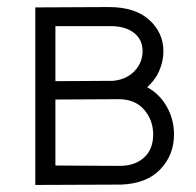

<svg xmlns="http://www.w3.org/2000/svg" viewBox="-20 -524 555 544"><path d="M288 -504Q363 -504 403 -467.5Q443 -431 443 -379Q443 -351 431.5 -324Q420 -297 397 -277Q433 -257 453 -221Q473 -185 473 -143Q473 -85 434.5 -44.5Q396 -4 324 -1L80 0V-503ZM384 -379Q384 -412 359.5 -431Q335 -450 293 -450H137V-294L301 -295Q339 -299 361.5 -323Q384 -347 384 -379ZM414 -143Q414 -183 389 -212.5Q364 -242 319 -243L137 -242V-55L319 -54Q362 -54 388 -77.5Q414 -101 414 -143Z"/></svg>

Font: Bellota Text
Style: Regular
Weight: 400
Designer: Kemie Guaida
Foundry: Kemie Guaida
Version: Version 4.001